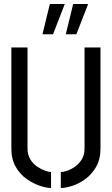

<svg xmlns="http://www.w3.org/2000/svg" viewBox="-20 -938 561 963"><path d="M310 -766 347 -918H422L363 -766ZM193 -766 230 -918H305L246 -766ZM236 5Q214 5 180.5 -6Q147 -17 114 -40Q81 -63 59 -101Q37 -139 37 -193V-700H118V-193Q118 -162 132 -139Q146 -116 167 -102Q188 -88 207 -81.5Q226 -75 236 -75ZM285 5V-75Q296 -75 315 -81Q334 -87 354.5 -101Q375 -115 389.5 -137.5Q404 -160 404 -193V-700H484V-193Q484 -139 462 -101Q440 -63 407.5 -39.5Q375 -16 341.5 -5.5Q308 5 285 5Z"/></svg>

Font: Stick No Bills
Style: Regular
Weight: 400
Version: Version 2.000